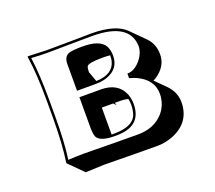

<svg xmlns="http://www.w3.org/2000/svg" viewBox="-90 -552 822 733"><g transform="rotate(-20 320.5 -186.0)"><path d="M217.8 56.6Q217.8 56.6 142.6 59.6L85.9 2.9L85 0Q95.7 -70.3 96.2 -180.2V-249Q96.2 -356.4 85 -429.2L85.9 -432.1Q87.4 -432.1 161.1 -429.2Q202.6 -429.2 279.8 -430.2Q328.1 -431.2 344.2 -431.2Q441.4 -430.7 481 -391.6L537.6 -335Q563.5 -308.1 563.5 -266.6Q563.5 -218.3 516.6 -187Q510.3 -183.1 505.4 -180.7L548.3 -137.7Q577.1 -107.4 577.6 -68.4Q577.6 13.2 500.5 45.4Q469.2 58.1 436.5 58.6Q355.5 58.6 263.2 57.1Q229 56.6 217.8 56.6ZM382.8 -328.1Q370.6 -329.6 351.6 -329.6Q295.9 -329.6 288.6 -318.8Q284.7 -312 284.7 -295.4L299.8 -253.9Q367.7 -255.9 380.4 -304.2Q382.8 -313.5 382.8 -323.2Q382.8 -326.2 382.8 -328.1ZM337.4 -151.4 341.3 -141.1 330.6 -151.4H284.7V-42Q290 -42 294.9 -42Q369.6 -42 386.7 -81.5Q393.6 -99.1 394 -123Q394 -136.7 391.1 -147.9Q376.5 -151.4 360.4 -151.4ZM434.1 -228 431.2 -231V-229Q431.2 -229 434.1 -228ZM161.1 -9.8Q172.4 -9.8 207 -9.3Q299.3 -7.8 379.9 -7.8Q446.3 -7.8 484.4 -51.3Q510.3 -82 511.2 -125Q511.2 -182.6 449.7 -211.4Q439 -216.3 428.2 -219.2L420.9 -221.7V-239.7L429.7 -240.7Q456.1 -244.6 479.5 -275.4Q496.6 -298.8 497.1 -323.2Q494.6 -420.4 344.2 -420.9Q328.1 -420.9 280.3 -420.4Q202.1 -418.9 161.1 -418.9Q132.8 -418.9 96.2 -421.4Q106 -350.6 106 -249V-180.2Q106 -74.2 96.2 -7.8Q133.8 -9.8 161.1 -9.8ZM217.8 -217.8H304.2Q374 -217.8 396.5 -163.6Q403.8 -144.5 403.8 -123Q403.8 -43.9 325.7 -33.7Q311.5 -32.2 294.9 -32.2Q233.9 -32.2 222.7 -57.1Q218.3 -68.8 217.8 -86.9ZM217.8 -244.1V-352.1Q217.8 -383.8 240.7 -391.1Q257.3 -396 294.9 -396Q365.2 -396 384.3 -362.8Q393.1 -346.2 393.1 -323.2Q393.1 -269 338.4 -250.5Q318.4 -244.1 294.9 -244.1Z"/></g></svg>

Font: Linux Biolinum Shadow O
Style: Bold
Weight: 700
Designer: Philipp H. Poll
Foundry: Philipp H. Poll
Version: Version 0.9.2